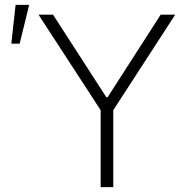

<svg xmlns="http://www.w3.org/2000/svg" viewBox="-20 -767 738 787"><path d="M197.3 -707 416 -368.2H420.9L638.7 -707H698.2L444.3 -315.4V0H392.6V-315.4L137.7 -707ZM43.9 -747.1H99.6L60.5 -587.9H26.4Z"/></svg>

Font: Pretendard ExtraLight
Style: Regular
Weight: 200
Designer: Base glyphs from Inter by Rasmus Andersson; Hangeul glyphs from Noto Sans CJK(Source Han Sans) by Jang Soo-young and Kan
Foundry: Kil Hyung-jin
Version: Version 1.309